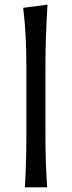

<svg xmlns="http://www.w3.org/2000/svg" viewBox="-20 -801 306 821"><path d="M86.4 0Q89.8 -58.1 91.3 -111.8Q92.8 -165.5 92.8 -230V-519.5Q92.8 -585.4 89.6 -647Q86.4 -708.5 79.1 -767.6L183.1 -781.2Q179.2 -717.8 176.8 -653.3Q174.3 -588.9 174.3 -519.5V-230Q174.3 -165.5 176 -111.8Q177.7 -58.1 181.6 0Z"/></svg>

Font: Pinar DS2-Regular
Style: Regular
Weight: 400
Designer: Amin Abedi
Version: Version 2.000